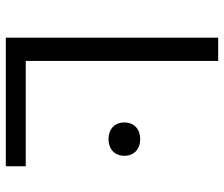

<svg xmlns="http://www.w3.org/2000/svg" viewBox="-75 -695 770 660"><g transform="rotate(90 310.0 -365.0)"><path d="M458 -353C492 -353 515.5 -373.5 515.5 -407.5C515.5 -441.5 492 -462 458 -462C424.5 -462 401 -441.5 401 -407.5C401 -373.5 424.5 -353 458 -353ZM109.5 0H551.5V-68.5H189.5V-730H109.5Z"/></g></svg>

Font: Monaspace Neon Light
Style: Regular
Weight: 300
Designer: Riley Cran & the Lettermatic Team
Foundry: Lettermatic
Version: Version 1.200 (Monaspace Neon)